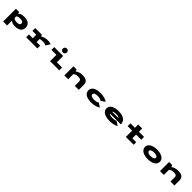

<svg xmlns="http://www.w3.org/2000/svg" viewBox="999 -4030 7451 7451"><g transform="rotate(45 4725.0 -304.0)"><path d="M132.5 -500H308.5L333.5 -425.5Q404 -511 589.5 -511Q746 -511 833.5 -443.8Q921 -376.5 921 -251Q921 -124 835.8 -56.5Q750.5 11 591 11Q428 11 349.5 -67.5V200H132.5ZM519.5 -349Q369.5 -349 349.5 -290.5V-221.5Q359.5 -191.5 407.2 -171.2Q455 -151 525 -151Q573.5 -151 606.2 -157.5Q639 -164 657.2 -177.5Q675.5 -191 683 -208.5Q690.5 -226 690.5 -251Q690.5 -300 651.8 -324.5Q613 -349 519.5 -349Z M1613.5 -154H1811V0H1195.5V-154H1403.5V-346H1192V-500H1559L1591 -431Q1640.5 -469 1718.2 -490.5Q1796 -512 1890 -512Q1934.5 -512 1975 -503.5Q2015.5 -495 2033.8 -487.5Q2052 -480 2059.5 -474.5L1948.5 -302Q1934.5 -314 1887.5 -328.8Q1840.5 -343.5 1788.5 -343.5Q1649 -343.5 1613.5 -317.5Z M2700 -620Q2668 -588 2622 -588Q2576 -588 2544 -620Q2512 -652 2512 -698Q2512 -744 2544 -776Q2576 -808 2622 -808Q2668 -808 2700 -776Q2732 -744 2732 -698Q2732 -652 2700 -620ZM2725.5 -154H3010.5V0H2508.5V-346H2237.5V-500H2725.5Z M3291 0V-500H3460.5L3494.5 -418.5Q3539.5 -462.5 3613.8 -486.5Q3688 -510.5 3783.5 -510.5Q3936.5 -510.5 4009.5 -453.5Q4082.5 -396.5 4082.5 -271V0H3865V-230Q3865 -260 3857.8 -281Q3850.5 -302 3837.5 -315.2Q3824.5 -328.5 3802 -335.8Q3779.5 -343 3753.5 -345.8Q3727.5 -348.5 3690 -348.5Q3622 -348.5 3565 -323.8Q3508 -299 3501.5 -271V0Z M5147 -97Q5109.5 -57.5 4999.8 -23.2Q4890 11 4769.5 11Q4705 11 4646.8 2.2Q4588.5 -6.5 4535.2 -26.5Q4482 -46.5 4443.5 -76.2Q4405 -106 4382.2 -150.8Q4359.5 -195.5 4359.5 -251Q4359.5 -307 4382.2 -352Q4405 -397 4443.5 -426.5Q4482 -456 4535.2 -475.5Q4588.5 -495 4646.5 -503.5Q4704.5 -512 4769.5 -512Q4895 -512 5002.5 -480.2Q5110 -448.5 5145.5 -405.5L4977 -296.5Q4951 -323.5 4897.8 -338.2Q4844.5 -353 4772 -353Q4740.5 -353 4715 -351Q4689.5 -349 4662.8 -342.2Q4636 -335.5 4618.2 -324.8Q4600.5 -314 4589 -295.2Q4577.5 -276.5 4577.5 -251Q4577.5 -148 4772 -148Q4842.5 -148 4896.8 -163.2Q4951 -178.5 4975.5 -204Z M6147 -70.5Q5994.5 11 5779 11Q5688 11 5611.8 -5Q5535.5 -21 5476.2 -52.5Q5417 -84 5383.8 -135.5Q5350.5 -187 5350.5 -253.5Q5350.5 -319.5 5383.8 -370Q5417 -420.5 5476 -451Q5535 -481.5 5610.2 -496.8Q5685.5 -512 5774.5 -512Q5840 -512 5898.2 -502Q5956.5 -492 6009.8 -469Q6063 -446 6101.2 -411.5Q6139.5 -377 6162 -324.5Q6184.5 -272 6184.5 -206.5H5586Q5631 -151 5779 -151Q5845.5 -151 5895.5 -160.8Q5945.5 -170.5 5967.5 -189ZM5781 -365.5Q5648 -365.5 5597.5 -315.5H5950Q5948 -320.5 5937 -328.2Q5926 -336 5906.8 -344.8Q5887.5 -353.5 5854 -359.5Q5820.5 -365.5 5781 -365.5Z M6421 -346V-500H6666.5V-680H6882.5V-500H7164.5V-346H6882.5V-140.5H7096.5V0H6666.5V-346Z M7874.5 11Q7791 11 7718.2 -5.2Q7645.5 -21.5 7588.2 -53Q7531 -84.5 7498 -135.5Q7465 -186.5 7465 -251Q7465 -316 7498 -367Q7531 -418 7588.2 -449Q7645.5 -480 7718 -496Q7790.5 -512 7874.5 -512Q7940.5 -512 8000.2 -502Q8060 -492 8112 -471Q8164 -450 8202 -419.8Q8240 -389.5 8261.8 -346.2Q8283.5 -303 8283.5 -251Q8283.5 -186.5 8250.5 -135.5Q8217.5 -84.5 8160.2 -53Q8103 -21.5 8030.2 -5.2Q7957.5 11 7874.5 11ZM7874.5 -151Q7963.5 -151 8014.5 -178.8Q8065.5 -206.5 8065.5 -251Q8065.5 -296.5 8014.8 -323.2Q7964 -350 7874.5 -350Q7784.5 -350 7733.2 -323.2Q7682 -296.5 7682 -251Q7682 -206 7733.5 -178.5Q7785 -151 7874.5 -151Z M8541 0V-500H8710.5L8744.5 -418.5Q8789.5 -462.5 8863.8 -486.5Q8938 -510.5 9033.5 -510.5Q9186.5 -510.5 9259.5 -453.5Q9332.5 -396.5 9332.5 -271V0H9115V-230Q9115 -260 9107.8 -281Q9100.5 -302 9087.5 -315.2Q9074.5 -328.5 9052 -335.8Q9029.5 -343 9003.5 -345.8Q8977.5 -348.5 8940 -348.5Q8872 -348.5 8815 -323.8Q8758 -299 8751.5 -271V0Z"/></g></svg>

Font: League Mono Extended ExtraBold
Style: Regular
Weight: 800
Width: 9
Designer: Tyler Finck
Foundry: The League of Moveable Type / Tyler Finck
Version: Version 2.210